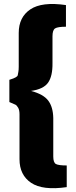

<svg xmlns="http://www.w3.org/2000/svg" viewBox="-20 -794 390 984"><path d="M318 -768V-657Q276 -657 262.5 -648.5Q249 -640 249 -608V-471Q250 -404 226.5 -370.5Q203 -337 139 -328Q203 -311 227.5 -278Q252 -245 253 -189V8Q253 39 266.5 46.5Q280 54 322 54V165Q199 183 139.5 143Q80 103 80 22V-208Q80 -230 73 -242Q66 -254 59 -257.5Q52 -261 28 -271V-385Q45 -391 48.5 -392Q52 -393 61 -398Q70 -403 71 -409Q72 -415 74 -425Q76 -435 76 -452V-625Q76 -706 135.5 -746Q195 -786 318 -768Z"/></svg>

Font: Exo 2.0 Extra Bold
Style: Regular
Weight: 800
Designer: Natanael Gama
Version: Version 1.001;PS 001.001;hotconv 1.0.70;makeotf.lib2.5.58329